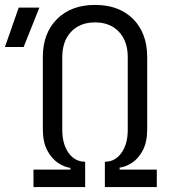

<svg xmlns="http://www.w3.org/2000/svg" viewBox="-86 -760 706 780"><path d="M50 0V-71H200V-78Q176 -81 150 -98Q124 -115 106 -149Q88 -183 88 -236V-528Q88 -625 145.5 -682.5Q203 -740 300 -740Q398 -740 455 -682.5Q512 -625 512 -528V-236Q512 -183 494 -149Q476 -115 450 -98.5Q424 -82 400 -79V-71H551V0H340V-103Q382 -103 407.5 -139Q433 -175 433 -232V-528Q433 -593 397 -631Q361 -669 300 -669Q239 -669 203 -631Q167 -593 167 -528V-232Q167 -175 192.5 -139Q218 -103 260 -103V0ZM-66 -569 -10 -729H74L10 -569Z"/></svg>

Font: JetBrains Mono NL Light
Style: Regular
Weight: 300
Monospace: yes
Designer: Philipp Nurullin, Konstantin Bulenkov
Foundry: JetBrains
Version: Version 2.305; ttfautohint (v1.8.4.7-5d5b)